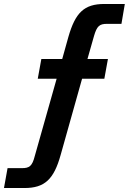

<svg xmlns="http://www.w3.org/2000/svg" viewBox="-117 -730 648 966"><path d="M-97 216H6C108 216 154 172 188 50L296 -334H408L426 -433H323L356 -549C371 -600 384 -610 422 -610H494L511 -710H408C306 -710 262 -666 227 -544L196 -433H91L73 -334H168L58 55C45 106 31 116 -7 116H-79Z"/></svg>

Font: Uncut Sans Semibold
Style: Italic
Weight: 600
Italic angle: -10°
Designer: Kasper Nordkvist
Foundry: Uncut Type
Version: Version 1.111;FEAKit 1.0